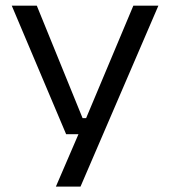

<svg xmlns="http://www.w3.org/2000/svg" viewBox="-20 -504 614 694"><path d="M328.5 -77 281 -52.5 462 -483.5H552.5L271 170.5H182L278.5 -53.5L313 -19H219L22.5 -483.5H113L278.5 -77Z"/></svg>

Font: Anek Gujarati SemiExpanded
Style: Regular
Weight: 400
Width: 6
Designer: Mrunmayee Ghaisas (Gujarati), Yesha Goshar (Latin)
Foundry: Ek Type
Version: Version 1.003